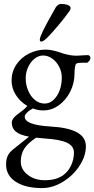

<svg xmlns="http://www.w3.org/2000/svg" viewBox="-20 -669 481 979"><path d="M11 0ZM441 -373Q441 -364 431 -354Q426 -349 423 -349H396Q369 -349 366 -341Q360 -323 360 -295Q360 -245 338 -201.5Q316 -158 279.5 -132Q243 -106 201 -106Q172 -106 148 -116Q130 -107 118 -95Q106 -83 106 -74Q106 -32 236 -24Q328 -19 373 6Q418 31 418 77Q418 127 385 177Q352 227 300 258.5Q248 290 195 290Q110 290 60.5 258Q11 226 11 170Q11 144 19 126.5Q27 109 44 95L84 63L128 28Q81 19 60.5 2Q40 -15 40 -44Q40 -62 63 -81Q87 -99 100 -109.5Q113 -120 119 -129Q83 -150 61 -184.5Q39 -219 39 -258Q39 -303 63 -339Q87 -375 127 -395.5Q167 -416 213 -416Q243 -416 285 -402Q292 -399 306 -395Q328 -389 342 -387Q356 -385 373 -385Q384 -385 406 -387L428 -388Q433 -388 437 -384Q441 -380 441 -373ZM295 -275Q295 -303 281.5 -329Q268 -355 246 -370.5Q224 -386 200 -386Q177 -386 156.5 -370Q136 -354 123.5 -327Q111 -300 111 -270Q111 -236 124 -206Q137 -176 159 -158.5Q181 -141 207 -141Q244 -141 269.5 -179.5Q295 -218 295 -275ZM207 37Q178 35 164 33Q121 62 103.5 89.5Q86 117 86 155Q86 195 121.5 222.5Q157 250 209 250Q268 250 304 223Q329 204 343 173.5Q357 143 357 109Q357 76 322 59Q287 42 207 37ZM183 -466Q183 -473 187 -484Q196 -508 221.5 -555Q247 -602 264 -631Q269 -639 276.5 -644Q284 -649 291 -649Q311 -649 325.5 -643.5Q340 -638 340 -628Q340 -621 336 -615Q332 -609 330 -607Q313 -582 278 -540.5Q243 -499 222 -478Q201 -457 191 -457Q183 -457 183 -466Z"/></svg>

Font: EB Garamond
Style: Regular
Weight: 400
Designer: Georg Duffner and Octavio Pardo
Foundry: Georg Duffner
Version: Version 1.000; ttfautohint (v1.6)